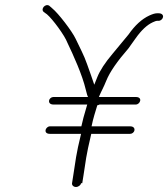

<svg xmlns="http://www.w3.org/2000/svg" viewBox="-20 -699 671 766"><path d="M308.1 32 312.9 2C322.4 -58.1 322.3 -73.3 344.1 -165H499.1C507.3 -165 515.1 -171.1 516.4 -179.5C517.8 -187.8 512.1 -195 499.1 -195H345.3C352 -228.3 359.9 -251.2 368.2 -279C370.2 -279 373.2 -280 377.1 -282H521.9C530.1 -282 538 -289.2 539.4 -297.5C540.7 -305.9 534.9 -312 521.9 -312H374.7L374.9 -313C385.3 -338 392.6 -348.4 404.4 -378C418.3 -412 447.6 -454.5 492.1 -505.5C500.9 -517.2 510.5 -530.7 521 -546C543.6 -578.1 566.3 -599.4 589.1 -610C597.7 -614 603.4 -616 606.1 -616H613.1C621 -616 629.2 -623.1 630.4 -631C631.7 -638.9 625.7 -646 613.1 -646H606.1C598.7 -646 588.6 -643 575.6 -637C545.9 -623.2 518.4 -598.1 492.9 -561.5C480.4 -545.8 459.1 -520.2 429.1 -484.5C399 -448.9 378.7 -417.7 368.1 -391L356.1 -361C347.4 -388.3 338.2 -411.6 327.6 -442.5C315.1 -479 297.7 -510.1 281.9 -544C267.5 -574.8 212.5 -646.4 188.1 -666L176.7 -676C161.4 -686.4 140.4 -663.2 154.7 -651L167.3 -642C190.2 -622.5 237.9 -557.9 248.9 -528.5C272.1 -480 308.6 -400.2 322.3 -340.9C326.3 -323.7 329.4 -314.1 331.6 -312H193.1C184.9 -312 177.1 -305.9 175.8 -297.5C174.4 -289.2 180.1 -282 193.1 -282H328C315.9 -241.7 308.1 -212.7 304.6 -195H179.3C171.1 -195 163.1 -187.8 161.8 -179.5C160.5 -171.1 166.3 -165 179.3 -165H303.4C282.8 -80.9 281.4 -56.7 272.1 2L267.4 32C266.1 39.9 273.5 47 283 47C292.5 47 302.1 39.9 303.4 32Z"/></svg>

Font: MewTooHand
Style: WideIta
Weight: 400
Designer: Mew Too, Robert Jablonski
Version: Version 0.77